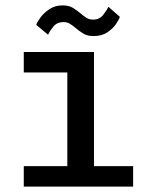

<svg xmlns="http://www.w3.org/2000/svg" viewBox="-20 -693 540 713"><path d="M68.3 0V-76.1H230V-423.9H68.3V-500H329V-76.1H474.4V0ZM327.5 -559.1Q304.1 -559.1 288.9 -568.6Q273.8 -578 261.6 -588.4Q251 -597.4 240.4 -604.2Q229.9 -611 216.1 -611Q191.2 -611 177.5 -593.6Q163.7 -576.2 158.6 -563.9L114.6 -600.7Q117.6 -610.7 130.1 -627.9Q142.6 -645 163.7 -659Q184.7 -673 212.6 -673Q235.6 -673 250.9 -663.7Q266.3 -654.4 278.6 -643.7Q289.9 -634.2 300.5 -627.2Q311.2 -620.1 325.4 -620.1Q349.4 -620.1 363.5 -638Q377.5 -655.8 382.3 -667.9L425 -630.6Q422.1 -620.2 410.5 -603.3Q398.9 -586.4 378.4 -572.8Q357.9 -559.1 327.5 -559.1Z"/></svg>

Font: Trispace Thin
Style: Regular
Weight: 100
Designer: Tyler Finck
Foundry: Etcetera Type Company
Version: Version 1.210